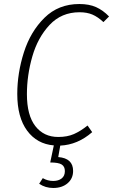

<svg xmlns="http://www.w3.org/2000/svg" viewBox="-20 -714 563 956"><path d="M114 -245Q114 -140 156 -86Q198 -32 270 -32Q315 -32 348 -46.5Q381 -61 416 -89L439 -56Q367 7 280 11L270 68Q344 74 344 137Q344 175 316.5 198.5Q289 222 245 222Q206 222 175 201L193 173Q217 187 245 187Q271 187 287 174.5Q303 162 303 138Q303 115 287 105Q271 95 230 95L248 10Q164 3 115 -63.5Q66 -130 66 -246Q66 -350 99 -453.5Q132 -557 201.5 -625.5Q271 -694 375 -694Q424 -694 458.5 -678.5Q493 -663 523 -632L495 -604Q467 -630 440 -641.5Q413 -653 376 -653Q286 -653 227 -590Q168 -527 141 -433Q114 -339 114 -245Z"/></svg>

Font: Fira Sans Condensed ExtraLight
Style: Italic
Weight: 275
Width: 3
Italic angle: -8°
Designer: Carrois Corporate & Edenspiekermann AG
Foundry: Carrois Corporate GbR & Edenspiekermann AG
Version: Version 4.203